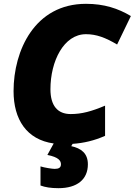

<svg xmlns="http://www.w3.org/2000/svg" viewBox="-20 -745 705 1005"><path d="M286 240C384 240 440 194 440 115C440 57 404 31 353 20L360 8C418 4 474 -9 530 -34V-192C459 -162 408 -148 350 -148C282 -148 244 -191 244 -278C244 -425 314 -566 430 -566C485 -566 532 -548 593 -512L665 -661C598 -701 525 -725 430 -725C162 -725 51 -481 51 -268C51 -120 119 -14 261 6L228 66C288 78 299 97 299 115C299 133 287 139 266 139C254 139 214 133 192 126V226C216 235 246 240 286 240Z"/></svg>

Font: Noto Sans Black
Style: Italic
Weight: 900
Italic angle: -12°
Designer: Monotype Design Team
Foundry: Monotype Imaging Inc.
Version: Version 2.013